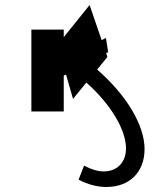

<svg xmlns="http://www.w3.org/2000/svg" viewBox="-20 -546 623 765"><path d="M403 -334 411 -338 402 -395 385 -386 337 -526 234 -398V-428H105V-102H234V-245L243 -249L271 -152L324 -217C419 -133 482 -30 482 45C482 101 447 137 393 137C368 137 342 128 315 114L293 170C330 189 367 199 404 199C496 199 556 140 556 48C556 -48 483 -168 367 -269L408 -319Z"/></svg>

Font: Montserrat-Alt1
Style: Regular
Weight: 400
Designer: Differentunic
Foundry: Differentunic
Version: Version 7.222